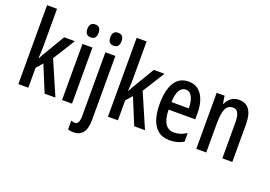

<svg xmlns="http://www.w3.org/2000/svg" viewBox="-131 -1129 2445 1738"><g transform="rotate(20 1091.5 -260.0)"><path d="M158 -397Q158 -367 156.5 -338.5Q155 -310 153 -282H156Q165 -300 174 -316.5Q183 -333 192 -347L307 -540H410L277 -328L419 0H315L211 -253L158 -192V0H62V-760H158Z M533 -746Q586 -746 586 -683Q586 -621 533 -621Q478 -621 478 -683Q478 -746 533 -746ZM579 -540V0H483V-540Z M699 -683Q699 -746 753 -746Q807 -746 807 -683Q807 -621 753 -621Q699 -621 699 -683ZM680 240Q648 240 625 230V147Q645 155 661 155Q704 155 704 74V-540H800V75Q800 160 769 199.5Q738 239 680 240Z M1021 -397Q1021 -367 1019.5 -338.5Q1018 -310 1016 -282H1019Q1028 -300 1037 -316.5Q1046 -333 1055 -347L1170 -540H1273L1140 -328L1282 0H1178L1074 -253L1021 -192V0H925V-760H1021Z M1505 -549Q1562 -549 1600 -518Q1638 -487 1657 -432.5Q1676 -378 1676 -309V-248H1419Q1422 -70 1534 -70Q1565 -70 1594 -79Q1623 -88 1654 -108V-25Q1596 10 1522 10Q1451 10 1408 -25.5Q1365 -61 1345 -123.5Q1325 -186 1325 -267Q1325 -404 1370.5 -476.5Q1416 -549 1505 -549ZM1505 -472Q1467 -472 1445 -435.5Q1423 -399 1420 -321H1587Q1587 -385 1567 -428.5Q1547 -472 1505 -472Z M1988 -550Q2123 -550 2123 -363V0H2027V-341Q2027 -402 2012.5 -433.5Q1998 -465 1963 -465Q1913 -465 1892.5 -420.5Q1872 -376 1872 -274V0H1776V-540H1852L1863 -468H1869Q1886 -507 1917.5 -528.5Q1949 -550 1988 -550Z"/></g></svg>

Font: Noto Sans Lao Looped ExtraCondensed Medium
Style: Regular
Weight: 500
Width: 2
Designer: Mark Frömberg, Ben Mitchell
Foundry: The Fontpad Ltd
Version: Version 1.002; ttfautohint (v1.8.4.7-5d5b)